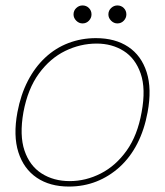

<svg xmlns="http://www.w3.org/2000/svg" viewBox="-20 -673 607 705"><path d="M233 12Q163 12 115 -20.5Q67 -53 47.5 -114Q28 -175 44 -261Q56 -325 82 -375.5Q108 -426 146 -461.5Q184 -497 231.5 -515Q279 -533 332 -533Q403 -533 451 -501Q499 -469 518.5 -408Q538 -347 522 -261Q510 -196 484 -145.5Q458 -95 419.5 -60Q381 -25 334 -6.5Q287 12 233 12ZM236 -8Q295 -8 350 -36Q405 -64 445 -120Q485 -176 500 -261Q516 -347 496.5 -403Q477 -459 434 -486Q391 -513 335 -513Q275 -513 219.5 -486Q164 -459 123 -403Q82 -347 66 -261Q51 -176 70 -120Q89 -64 133 -36Q177 -8 236 -8ZM283 -587Q270 -587 260 -597Q250 -607 250 -620Q250 -634 260 -643.5Q270 -653 283 -653Q297 -653 306.5 -643.5Q316 -634 316 -620Q316 -607 306.5 -597Q297 -587 283 -587ZM411 -587Q398 -587 388 -597Q378 -607 378 -620Q378 -634 388 -643.5Q398 -653 411 -653Q425 -653 434.5 -643.5Q444 -634 444 -620Q444 -607 434.5 -597Q425 -587 411 -587Z"/></svg>

Font: DM Sans 10pt Thin
Style: Italic
Weight: 250
Italic angle: -10°
Version: Version 4.004;gftools[0.9.30]